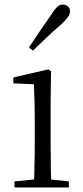

<svg xmlns="http://www.w3.org/2000/svg" viewBox="-20 -830 368 850"><path d="M44 0V-27L155 -38H179L285 -27V0ZM130 0Q131 -24 132 -65Q133 -106 133.5 -150Q134 -194 134 -227V-285Q134 -335 133 -377.5Q132 -420 130 -457L39 -461V-487L194 -523L206 -515L204 -378V-227Q204 -194 204.5 -150Q205 -106 205.5 -65Q206 -24 207 0ZM108 -620Q133 -658 158.5 -695Q184 -732 209 -768Q223 -791 234.5 -800.5Q246 -810 259 -810Q271 -810 280.5 -802Q290 -794 290 -779Q290 -768 281 -755Q272 -742 251 -722Q220 -696 189 -666.5Q158 -637 126 -606Z"/></svg>

Font: Noto Serif TC ExtraLight Light
Style: Regular
Weight: 300
Version: Version 2.003-H1;hotconv 1.1.1;makeotfexe 2.6.0